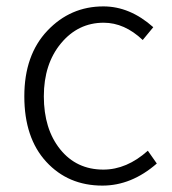

<svg xmlns="http://www.w3.org/2000/svg" viewBox="-20 -567 539 600"><path d="M300 13Q193 13 124.5 -61.5Q56 -136 56 -266Q56 -395 128 -471Q200 -547 303 -547Q386 -547 459 -482L426 -442Q369 -496 304 -496Q224 -496 170.5 -431.5Q117 -367 117 -266Q117 -164 168 -100.5Q219 -37 303 -37Q376 -37 442 -96L470 -56Q391 13 300 13Z"/></svg>

Font: Noto Sans Korean Light
Style: Regular
Weight: 300
Designer: Ryoko NISHIZUKA  (kana & ideographs); Paul D. Hunt (Latin, Greek & Cyrillic); Wenlong ZHANG  (bopomofo); Sandoll Communi
Foundry: Adobe Systems Incorporated
Version: Version 1.000;PS 1;hotconv 1.0.78;makeotf.lib2.5.61930